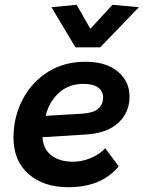

<svg xmlns="http://www.w3.org/2000/svg" viewBox="-20 -770 598 799"><path d="M264 9Q161 9 98.5 -46Q36 -101 36 -199Q37 -286 75 -357.5Q113 -429 180 -471Q247 -513 336 -513Q421 -513 470 -472.5Q519 -432 519 -368Q519 -302 472 -258.5Q425 -215 333 -210L157 -199Q159 -151 193 -124Q227 -97 285 -97Q320 -97 357 -112Q394 -127 418 -153L474 -78Q403 9 264 9ZM327 -421Q266 -421 225 -383.5Q184 -346 170 -288L323 -297Q368 -300 388.5 -317.5Q409 -335 409 -364Q409 -390 388.5 -405.5Q368 -421 327 -421ZM294 -573 194 -740 299 -750 356 -650 448 -750 558 -740 397 -573Z"/></svg>

Font: Livvic SemiBold
Style: Italic
Weight: 600
Italic angle: -10°
Designer: Jacques Le Bailly, Baron von Fonthausen
Version: Version 1.001; ttfautohint (v1.8.2)